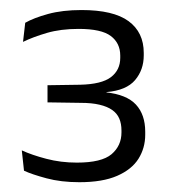

<svg xmlns="http://www.w3.org/2000/svg" viewBox="-20 -728 348 392"><path d="M142 -356Q104.5 -356 74.8 -364Q45 -372 29 -379.5L24.5 -421Q45 -411.5 74.5 -403.8Q104 -396 137 -396Q187.5 -396 207.8 -413.2Q228 -430.5 228 -457.5V-461.5Q228 -475.5 223.5 -486Q219 -496.5 209 -503.5Q199 -510.5 183.2 -514.2Q167.5 -518 144.5 -518L77 -519V-554L143.5 -555Q187.5 -556 206.5 -570.5Q225.5 -585 225.5 -610V-614.5Q225.5 -640 206.2 -654.5Q187 -669 140.5 -669Q104 -669 75.8 -660.8Q47.5 -652.5 27 -642.5L31.5 -681.5Q49 -691.5 78.2 -699.5Q107.5 -707.5 146.5 -707.5Q211.5 -707.5 242.5 -684.8Q273.5 -662 273.5 -620V-615Q273.5 -585.5 255.8 -564.5Q238 -543.5 197.5 -540L196 -536V-539.5Q238.5 -535 257.5 -514.5Q276.5 -494 276.5 -459V-453Q276.5 -426 262.8 -404Q249 -382 219.2 -369Q189.5 -356 142 -356Z"/></svg>

Font: Anek Telugu Light
Style: Regular
Weight: 300
Version: Version 1.003